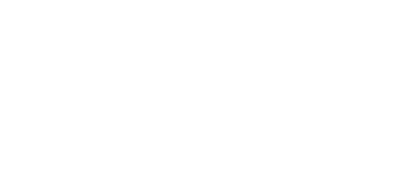

<svg xmlns="http://www.w3.org/2000/svg" viewBox="-220 -570 740 340"><g transform="rotate(90 150.0 -400.0)"><path d="M200 -250Q200 -250 200 -250Q200 -250 200 -250Q200 -250 200 -250Q200 -250 200 -250Q200 -250 200 -250Q200 -250 200 -250Q200 -250 200 -250Q200 -250 200 -250Q200 -250 200 -250Q200 -250 200 -250Q200 -250 200 -250Q200 -250 200 -250ZM100 -450Q100 -450 100 -450Q100 -450 100 -450Q100 -450 100 -450Q100 -450 100 -450Q100 -450 100 -450Q100 -450 100 -450Q100 -450 100 -450Q100 -450 100 -450Q100 -450 100 -450Q100 -450 100 -450Q100 -450 100 -450Q100 -450 100 -450ZM100 -50Q100 -50 100 -50Q100 -50 100 -50Q100 -50 100 -50Q100 -50 100 -50Q100 -50 100 -50Q100 -50 100 -50Q100 -50 100 -50Q100 -50 100 -50Q100 -50 100 -50Q100 -50 100 -50Q100 -50 100 -50Q100 -50 100 -50ZM200 -450Q200 -450 200 -450Q200 -450 200 -450Q200 -450 200 -450Q200 -450 200 -450Q200 -450 200 -450Q200 -450 200 -450Q200 -450 200 -450Q200 -450 200 -450Q200 -450 200 -450Q200 -450 200 -450Q200 -450 200 -450Q200 -450 200 -450ZM200 -50Q200 -50 200 -50Q200 -50 200 -50Q200 -50 200 -50Q200 -50 200 -50Q200 -50 200 -50Q200 -50 200 -50Q200 -50 200 -50Q200 -50 200 -50Q200 -50 200 -50Q200 -50 200 -50Q200 -50 200 -50Q200 -50 200 -50ZM100 -350Q100 -350 100 -350Q100 -350 100 -350Q100 -350 100 -350Q100 -350 100 -350Q100 -350 100 -350Q100 -350 100 -350Q100 -350 100 -350Q100 -350 100 -350Q100 -350 100 -350Q100 -350 100 -350Q100 -350 100 -350Q100 -350 100 -350ZM100 -250Q100 -250 100 -250Q100 -250 100 -250Q100 -250 100 -250Q100 -250 100 -250Q100 -250 100 -250Q100 -250 100 -250Q100 -250 100 -250Q100 -250 100 -250Q100 -250 100 -250Q100 -250 100 -250Q100 -250 100 -250Q100 -250 100 -250ZM100 -150Q100 -150 100 -150Q100 -150 100 -150Q100 -150 100 -150Q100 -150 100 -150Q100 -150 100 -150Q100 -150 100 -150Q100 -150 100 -150Q100 -150 100 -150Q100 -150 100 -150Q100 -150 100 -150Q100 -150 100 -150Q100 -150 100 -150ZM200 -750Q200 -750 200 -750Q200 -750 200 -750Q200 -750 200 -750Q200 -750 200 -750Q200 -750 200 -750Q200 -750 200 -750Q200 -750 200 -750Q200 -750 200 -750Q200 -750 200 -750Q200 -750 200 -750Q200 -750 200 -750Q200 -750 200 -750ZM100 -650Q100 -650 100 -650Q100 -650 100 -650Q100 -650 100 -650Q100 -650 100 -650Q100 -650 100 -650Q100 -650 100 -650Q100 -650 100 -650Q100 -650 100 -650Q100 -650 100 -650Q100 -650 100 -650Q100 -650 100 -650Q100 -650 100 -650ZM300 -650Q300 -650 300 -650Q300 -650 300 -650Q300 -650 300 -650Q300 -650 300 -650Q300 -650 300 -650Q300 -650 300 -650Q300 -650 300 -650Q300 -650 300 -650Q300 -650 300 -650Q300 -650 300 -650Q300 -650 300 -650Q300 -650 300 -650Z"/></g></svg>

Font: TINY 5x3
Style: Regular
Weight: 400
Designer: Jack Halten Fahnestock
Foundry: Velvetyne Type Foundry
Version: Version 1.002